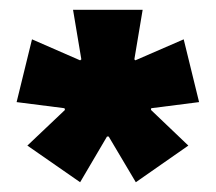

<svg xmlns="http://www.w3.org/2000/svg" viewBox="-20 -659 442 393"><path d="M199 -379.5 144 -286 36 -361 113 -434 112 -437.5 14 -450 45.5 -578.5 144 -535.5 146.5 -537.5 129.5 -639H272L255 -537.5L257 -535.5L356 -578.5L387.5 -450L289.5 -437.5L289 -434L365.5 -361L258 -286L202.5 -379.5Z"/></svg>

Font: Anek Kannada Medium ExtraBold
Style: Regular
Weight: 800
Version: Version 1.003